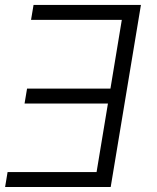

<svg xmlns="http://www.w3.org/2000/svg" viewBox="-20 -747 626 767"><path d="M543 -727.3 422.2 0H0.4L10.3 -59.7H365.8L411.2 -333.5H78.1L88.1 -393.1H421.2L466.6 -667.6H104L114 -727.3Z"/></svg>

Font: Karasuma Gothic
Style: Light Italic
Weight: 300
Italic angle: 9.39998°
Designer: Rasmus Andersson / Ryoko Nishizuka
Foundry: rsms
Version: Version 1.00